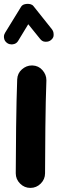

<svg xmlns="http://www.w3.org/2000/svg" viewBox="-42 -881 294 976"><path d="M123 -548.3H120.1C101.1 -548.3 84.5 -541.5 69.3 -528.3C54.2 -515.1 46.4 -498 45.4 -477.5C40.5 -360.8 38.1 -102.1 38.1 0C38.1 20 45.4 37.6 60.1 52.2C74.7 66.9 92.3 74.2 112.3 74.2C132.8 74.2 150.4 66.9 165 52.2C179.7 37.6 187 20 187 0C187 -99.6 189 -361.3 193.8 -470.7V-473.6C193.8 -492.7 187 -509.3 173.8 -524.4C160.6 -539.6 143.6 -547.4 123 -548.3ZM-3.9 -661.1C2.4 -657.2 9.3 -655.3 16.6 -655.3C22.5 -655.3 40 -655.8 50.3 -673.3L101.6 -757.8L161.6 -683.6C174.8 -666.5 189.5 -668.9 192.9 -668.9C201.7 -668.9 209.5 -671.4 216.3 -676.8C233.4 -689.9 230.5 -704.1 230.5 -707.5C230.5 -716.8 227.5 -724.6 222.2 -731.9L128.4 -849.6C120.1 -860.8 105 -861.3 98.6 -861.3C88.4 -861.3 72.8 -859.4 64.9 -846.2L-16.1 -714.4C-20 -708 -22 -701.7 -22 -694.3C-22 -688.5 -21.5 -672.4 -3.9 -661.1Z"/></svg>

Font: Mikhak ExtraBold
Style: Regular
Weight: 800
Designer: Amin Abedi
Version: Version 3.2